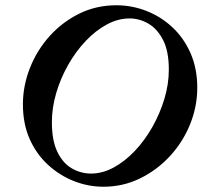

<svg xmlns="http://www.w3.org/2000/svg" viewBox="-20 -696 769 729"><path d="M373 13Q315 13 260.5 -8.5Q206 -30 162 -70.5Q118 -111 92.5 -168.5Q67 -226 67 -300Q67 -370 93.5 -437.5Q120 -505 168 -558.5Q216 -612 280.5 -644Q345 -676 422 -676Q481 -676 536 -654.5Q591 -633 634.5 -592.5Q678 -552 703.5 -494Q729 -436 729 -363Q729 -291 701.5 -223.5Q674 -156 625 -103Q576 -50 511.5 -18.5Q447 13 373 13ZM326 -37Q369 -37 411.5 -60Q454 -83 491.5 -122.5Q529 -162 558 -213Q587 -264 604 -320Q621 -376 621 -432Q621 -502 599 -544.5Q577 -587 543 -606.5Q509 -626 472 -626Q428 -626 385.5 -603Q343 -580 305.5 -540.5Q268 -501 239 -450Q210 -399 193.5 -343Q177 -287 177 -232Q177 -162 198 -119Q219 -76 253 -56.5Q287 -37 326 -37Z"/></svg>

Font: Junicode SmExp
Style: Bold Italic
Weight: 700
Width: 6
Italic angle: -11°
Designer: Peter S. Baker
Version: Version 2.205; ttfautohint (v1.8.4)